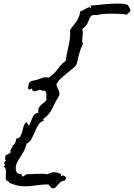

<svg xmlns="http://www.w3.org/2000/svg" viewBox="-85 -946 735 1052"><path d="M143.6 -449.2Q135.7 -456.1 127.9 -453.1Q120.1 -450.2 112.8 -447.3Q105.5 -444.3 99.1 -446.3Q92.8 -448.2 87.9 -462.9Q85.9 -456.1 80.1 -456.1Q74.2 -456.1 69.3 -457Q68.4 -472.7 72.8 -486.3Q77.1 -500 90.8 -502.9Q98.6 -504.9 106 -506.3Q113.3 -507.8 121.1 -509.8Q132.8 -513.7 139.2 -516.6Q145.5 -519.5 150.9 -521Q156.2 -522.5 162.6 -522.5Q168.9 -522.5 181.6 -520.5Q203.1 -535.2 212.9 -545.4Q222.7 -555.7 229.5 -565.4Q236.3 -575.2 245.6 -585.9Q254.9 -596.7 275.4 -613.3Q278.3 -636.7 282.7 -657.7Q287.1 -678.7 291.5 -698.7Q295.9 -718.8 298.3 -738.8Q300.8 -758.8 298.8 -781.2Q310.5 -798.8 318.8 -808.6Q327.1 -818.4 333.5 -827.6Q339.8 -836.9 345.2 -849.1Q350.6 -861.3 355.5 -884.8Q358.4 -883.8 367.2 -888.7Q376 -893.6 384.8 -898.4Q393.6 -903.3 400.9 -905.8Q408.2 -908.2 408.2 -902.3L407.2 -901.4H414.1Q413.1 -903.3 412.1 -907.7Q411.1 -912.1 411.1 -915Q429.7 -916 458 -919.4Q486.3 -922.9 515.6 -924.8Q544.9 -926.8 571.8 -926.3Q598.6 -925.8 615.2 -918.9Q616.2 -918 618.2 -914.1Q620.1 -910.2 622.6 -905.8Q625 -901.4 627 -897.9Q628.9 -894.5 628.9 -894.5Q630.9 -883.8 623 -878.4Q615.2 -873 610.4 -865.2Q601.6 -868.2 578.1 -869.6Q554.7 -871.1 528.3 -871.1Q502 -871.1 478.5 -869.1Q455.1 -867.2 447.3 -863.3H445.3Q422.9 -865.2 416 -859.9Q409.2 -854.5 405.3 -844.2Q401.4 -834 394.5 -818.8Q387.7 -803.7 366.2 -787.1Q369.1 -772.5 368.7 -761.7Q368.2 -751 366.7 -742.2Q365.2 -733.4 365.2 -725.1Q365.2 -716.8 369.1 -706.1Q356.4 -678.7 349.1 -652.3Q341.8 -626 335.9 -598.6Q334 -587.9 318.4 -574.7Q302.7 -561.5 284.7 -546.9Q266.6 -532.2 250.5 -518.1Q234.4 -503.9 230.5 -493.2Q222.7 -487.3 225.1 -478.5Q227.5 -469.7 232.4 -460Q237.3 -450.2 240.2 -439.5Q243.2 -428.7 237.3 -418.9Q224.6 -398.4 215.8 -380.4Q207 -362.3 198.7 -346.7Q190.4 -331.1 179.7 -318.4Q168.9 -305.7 151.4 -293.9L155.3 -284.2Q135.7 -279.3 125.5 -262.7Q115.2 -246.1 106.9 -226.1Q98.6 -206.1 88.9 -187Q79.1 -168 61.5 -159.2Q56.6 -143.6 52.7 -133.3Q48.8 -123 43.5 -114.3Q38.1 -105.5 32.2 -95.7Q26.4 -85.9 17.6 -71.3Q2.9 -47.9 1.5 -31.7Q0 -15.6 4.4 -6.3Q8.8 2.9 17.6 5.9Q26.4 8.8 32.2 6.8Q33.2 8.8 34.2 14.2Q35.2 19.5 37.1 21.5Q45.9 19.5 54.2 13.2Q62.5 6.8 75.2 7.8Q83 8.8 90.8 8.3Q98.6 7.8 106.4 6.8Q121.1 6.8 128.4 6.3Q135.7 5.9 141.6 5.9Q147.5 5.9 154.3 6.3Q161.1 6.8 175.8 8.8Q194.3 -2 209.5 -2.4Q224.6 -2.9 244.1 5.9L250 8.8L249 19.5Q259.8 13.7 265.6 16.6Q271.5 19.5 278.3 27.3L268.6 44.9Q261.7 43 254.4 46.9Q247.1 50.8 240.2 57.6Q233.4 64.5 227.1 71.8Q220.7 79.1 216.8 83Q204.1 88.9 197.8 83.5Q191.4 78.1 184.6 69.3Q183.6 67.4 182.6 66.9Q181.6 66.4 180.7 64.5Q147.5 64.5 121.6 68.4Q95.7 72.3 72.3 74.2Q48.8 76.2 23.9 72.8Q-1 69.3 -33.2 55.7L-42 43.9L-45.9 46.9Q-53.7 39.1 -53.7 27.8Q-53.7 16.6 -52.7 5.4Q-51.8 -5.9 -53.2 -16.6Q-54.7 -27.3 -65.4 -34.2L-56.6 -41Q-58.6 -44.9 -61 -49.3Q-63.5 -53.7 -60.5 -58.6L-52.7 -66.4Q-57.6 -71.3 -57.1 -78.6Q-56.6 -85.9 -54.7 -92.8Q-51.8 -96.7 -47.9 -98.6Q-43.9 -100.6 -40 -102.1Q-36.1 -103.5 -32.2 -106Q-28.3 -108.4 -25.4 -113.3Q-29.3 -116.2 -28.3 -120.1Q-27.3 -124 -24.4 -128.9Q-21.5 -133.8 -18.6 -138.7Q-15.6 -143.6 -15.6 -148.4Q-5.9 -154.3 -1.5 -164.6Q2.9 -174.8 4.9 -187.5Q19.5 -187.5 25.9 -198.2Q32.2 -209 36.1 -223.1Q40 -237.3 43.9 -252Q47.9 -266.6 56.6 -275.4Q63.5 -276.4 66.4 -268.6Q69.3 -260.7 72.3 -255.9Q78.1 -263.7 82.5 -275.9Q86.9 -288.1 91.8 -299.8Q96.7 -311.5 104.5 -319.3Q112.3 -327.1 125 -327.1Q123 -344.7 127.4 -354Q131.8 -363.3 138.2 -369.6Q144.5 -376 152.8 -381.3Q161.1 -386.7 168.9 -396.5Q168.9 -408.2 169.4 -418.9Q169.9 -429.7 168.5 -437Q167 -444.3 161.6 -447.8Q156.2 -451.2 143.6 -449.2Z"/></svg>

Font: Homemade Apple
Style: Regular
Weight: 400
Designer: Font Diner, Inc
Foundry: Font Diner, Inc
Version: Version 1.000